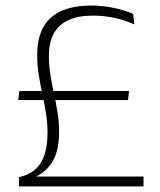

<svg xmlns="http://www.w3.org/2000/svg" viewBox="-20 -669 574 689"><path d="M45.5 -310 49.5 -342.5H443L439.5 -310ZM103.5 -35.5H495V0H48V-33L62 -37Q92 -46 111.5 -65.8Q131 -85.5 140.8 -117.2Q150.5 -149 150.5 -192.5Q150.5 -228.5 145 -262.5Q139.5 -296.5 132.2 -330.2Q125 -364 119.2 -399Q113.5 -434 113.5 -472.5Q113.5 -561 161.8 -605Q210 -649 308 -649Q349.5 -649 389 -640.5Q428.5 -632 458 -619L462 -581.5Q426 -597.5 389 -605.2Q352 -613 313 -613Q261.5 -613 226.5 -597.2Q191.5 -581.5 173.5 -549.8Q155.5 -518 155.5 -469.5Q155.5 -433.5 161 -399.8Q166.5 -366 173.8 -332.5Q181 -299 186.5 -265.2Q192 -231.5 192 -195.5Q192 -130.5 170.2 -92.2Q148.5 -54 107 -34Z"/></svg>

Font: Anek Odia ExtraLight
Style: Regular
Weight: 250
Designer: Yesha Goshar & Mahesh Sahu (Odia), Yesha Goshar (Latin)
Foundry: Ek Type
Version: Version 1.003